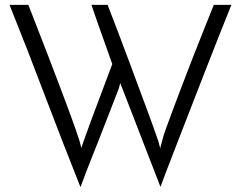

<svg xmlns="http://www.w3.org/2000/svg" viewBox="-20 -732 984 785"><path d="M926 -712Q901 -650 872.5 -578Q844 -506 815 -431.5Q786 -357 758 -285Q730 -213 706 -151Q682 -89 663.5 -41Q645 7 636 32L480 -371Q478 -375 475.5 -381Q473 -387 472 -392Q471 -390 470 -386Q469 -382 468 -379Q467 -375 466 -371Q436 -293 407 -219Q395 -187 381.5 -153.5Q368 -120 355 -87Q342 -54 330 -23Q318 8 309 33Q234 -155 164 -340Q94 -525 19 -712H96Q115 -663 137 -606.5Q159 -550 181 -493Q203 -436 223.5 -381.5Q244 -327 261 -281.5Q278 -236 289.5 -203Q301 -170 305 -156L313 -126Q313 -129 317 -140.5Q321 -152 322 -155Q323 -158 328.5 -173Q334 -188 342 -210.5Q350 -233 360.5 -261Q371 -289 382 -318Q408 -386 439 -470Q417 -532 399 -583Q391 -605 383.5 -626Q376 -647 370 -665Q364 -683 359.5 -695.5Q355 -708 354 -712H420Q467 -591 507 -483Q524 -437 542 -389Q560 -341 576 -297.5Q592 -254 605.5 -217Q619 -180 627 -156Q629 -148 631 -141Q633 -134 635 -126L643 -156Q646 -171 658 -204.5Q670 -238 687 -283.5Q704 -329 725 -384Q746 -439 768 -495.5Q790 -552 812.5 -608Q835 -664 854 -712Z"/></svg>

Font: Josefin Sans
Style: Regular
Weight: 400
Designer: Santiago Orozco
Foundry: Typemade
Version: Version 1.0